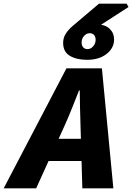

<svg xmlns="http://www.w3.org/2000/svg" viewBox="-86 -1020 716 1040"><path d="M-66 0 274 -650H466L528 0H360L350 -344Q349 -391 347.5 -436Q346 -481 346 -530H342Q323 -482 305 -436.5Q287 -391 266 -344L110 0ZM110 -148 138 -268H440L412 -148ZM386 -696Q329 -696 292.5 -717.5Q256 -739 256 -788Q256 -815 270 -837Q284 -859 306 -878L450 -1000H600L610 -982L440 -872V-888Q484 -887 508 -864Q532 -841 532 -806Q532 -760 491.5 -728Q451 -696 386 -696ZM388 -754Q406 -754 419 -769.5Q432 -785 432 -804Q432 -821 423.5 -830.5Q415 -840 400 -840Q382 -840 369 -825Q356 -810 356 -790Q356 -774 364.5 -764Q373 -754 388 -754Z"/></svg>

Font: Source Sans 3 Black
Style: Italic
Weight: 900
Italic angle: -11°
Designer: Paul D. Hunt
Foundry: Adobe
Version: Version 3.052;hotconv 1.1.0;makeotfexe 2.6.0